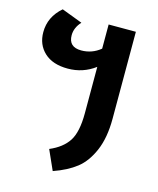

<svg xmlns="http://www.w3.org/2000/svg" viewBox="-118 -664 797 967"><g transform="rotate(15 280.0 -181.0)"><path d="M331 -567H473V-113Q473 -15 444 53Q415 121 368.5 157.5Q322 194 250 219L204 116Q270 88 300.5 41Q331 -6 331 -104V-346Q268 -299 189 -299Q110 -299 66.5 -339.5Q23 -380 23 -445Q23 -525 88 -581L196 -540Q165 -506 165 -467Q165 -405 231 -405Q287 -405 331 -441Z"/></g></svg>

Font: FiraGO SemiBold
Style: Regular
Weight: 600
Designer: bBox Type
Foundry: bBox Type GmbH
Version: Version 1.001;PS 001.001;hotconv 1.0.88;makeotf.lib2.5.64775